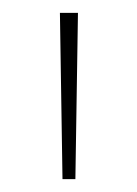

<svg xmlns="http://www.w3.org/2000/svg" viewBox="-20 -734 212 298"><path d="M73 -714H101L97 -456H77Z"/></svg>

Font: Noto Sans Thai Looped UI Narrow Thin
Style: Regular
Weight: 100
Width: 4
Designer: Cadson Demak Team
Foundry: Cadson Demak Co., Ltd.
Version: Version 1.000; ttfautohint (v1.8.4.7-5d5b)